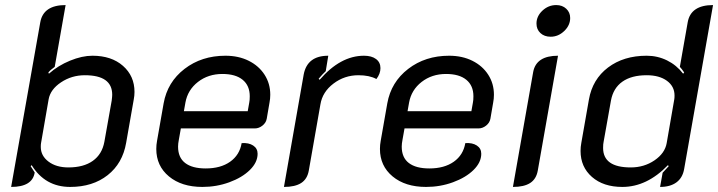

<svg xmlns="http://www.w3.org/2000/svg" viewBox="-20 -729 2835 758"><path d="M139 -641Q151 -709 239 -709L196 -465Q179 -453 171 -443L173 -438Q209 -470 256.5 -489.5Q304 -509 345 -509Q420 -509 465.5 -469Q511 -429 511 -366Q511 -351 508 -336L478 -165Q464 -84 405 -37.5Q346 9 257 9Q158 9 105 -77L101 -73L117 -48Q108 9 24 9ZM392 -169 421 -332Q423 -348 423 -355Q423 -432 315 -432Q263 -432 221 -404Q179 -376 172 -337L142 -164Q141 -159 141 -149Q141 -114 171.5 -91Q202 -68 250 -68Q310 -68 346.5 -94Q383 -120 392 -169Z M597 -141Q597 -157 600 -173L626 -321Q641 -405 708.5 -457Q776 -509 870 -509Q922 -509 962 -489Q1002 -469 1024.5 -434Q1047 -399 1047 -355Q1047 -339 1044 -324L1033 -260Q1030 -244 1016 -233Q1002 -222 986 -222H694L686 -177Q683 -162 683 -150Q683 -107 711 -85.5Q739 -64 792 -64Q851 -64 888.5 -90.5Q926 -117 934 -164Q962 -166 979.5 -154.5Q997 -143 997 -122Q997 -88 966.5 -58Q936 -28 885.5 -9.5Q835 9 779 9Q697 9 647 -32.5Q597 -74 597 -141ZM958 -290 964 -324Q966 -333 966 -349Q966 -391 938 -414Q910 -437 858 -437Q802 -437 761.5 -405.5Q721 -374 712 -324L706 -290Z M1245 -317 1199 -55Q1193 -22 1169 -6.5Q1145 9 1101 9L1179 -435Q1193 -509 1276 -509L1266 -448Q1253 -436 1238 -418L1242 -414Q1324 -509 1417 -509Q1447 -509 1464.5 -496Q1482 -483 1482 -460Q1482 -438 1466 -417Q1439 -432 1395 -432Q1340 -432 1296.5 -399Q1253 -366 1245 -317Z M1480 -141Q1480 -157 1483 -173L1509 -321Q1524 -405 1591.5 -457Q1659 -509 1753 -509Q1805 -509 1845 -489Q1885 -469 1907.5 -434Q1930 -399 1930 -355Q1930 -339 1927 -324L1916 -260Q1913 -244 1899 -233Q1885 -222 1869 -222H1577L1569 -177Q1566 -162 1566 -150Q1566 -107 1594 -85.5Q1622 -64 1675 -64Q1734 -64 1771.5 -90.5Q1809 -117 1817 -164Q1845 -166 1862.5 -154.5Q1880 -143 1880 -122Q1880 -88 1849.5 -58Q1819 -28 1768.5 -9.5Q1718 9 1662 9Q1580 9 1530 -32.5Q1480 -74 1480 -141ZM1841 -290 1847 -324Q1849 -333 1849 -349Q1849 -391 1821 -414Q1793 -437 1741 -437Q1685 -437 1644.5 -405.5Q1604 -374 1595 -324L1589 -290Z M2098 -636Q2098 -665 2121.5 -687Q2145 -709 2176 -709Q2200 -709 2215.5 -694.5Q2231 -680 2231 -658Q2231 -629 2207.5 -606.5Q2184 -584 2154 -584Q2129 -584 2113.5 -598.5Q2098 -613 2098 -636ZM2085 -445Q2097 -509 2183 -509L2103 -55Q2097 -22 2073 -6.5Q2049 9 2005 9Z M2272 -133Q2272 -149 2275 -165L2305 -336Q2319 -416 2380.5 -462.5Q2442 -509 2533 -509Q2576 -509 2613.5 -490.5Q2651 -472 2677 -438L2681 -443Q2671 -458 2664 -465L2695 -641Q2707 -709 2795 -709L2681 -62Q2675 -27 2650.5 -9Q2626 9 2586 9L2596 -47L2620 -73L2617 -77Q2534 9 2437 9Q2362 9 2317 -30.5Q2272 -70 2272 -133ZM2612 -164 2642 -337Q2643 -342 2643 -352Q2643 -388 2613 -410Q2583 -432 2533 -432Q2473 -432 2437 -406.5Q2401 -381 2392 -332L2363 -169Q2361 -161 2361 -145Q2361 -68 2470 -68Q2523 -68 2564 -96Q2605 -124 2612 -164Z"/></svg>

Font: K2D
Style: Italic
Weight: 400
Italic angle: -10°
Designer: Katatrad Aksorn Co.,Ltd.
Foundry: Cadson Demak Co.,Ltd.
Version: Version 1.000; ttfautohint (v1.6)